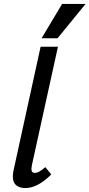

<svg xmlns="http://www.w3.org/2000/svg" viewBox="-20 -948 454 974"><path d="M109 6Q86 6 69.5 -3Q53 -12 47.5 -32.5Q42 -53 49 -85L186 -711H274L142 -111Q138 -93 140.5 -82Q143 -71 157 -71Q168 -71 180 -78Q192 -85 210 -100L240 -63Q206 -29 173 -11.5Q140 6 109 6ZM191 -754 295 -928H414L272 -754Z"/></svg>

Font: Ysabeau SemiBold
Style: Italic
Weight: 600
Italic angle: -12°
Designer: Christian Thalmann (Catharsis Fonts)
Version: Version 2.002